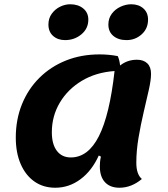

<svg xmlns="http://www.w3.org/2000/svg" viewBox="-20 -855 787 900"><path d="M239 25Q183 25 141.5 -4Q100 -33 77 -86Q54 -139 54 -210Q54 -295 83 -366.5Q112 -438 165 -490.5Q218 -543 289.5 -571.5Q361 -600 447 -600Q491 -600 532 -592Q540 -575 543 -548Q577 -575 622 -575Q653 -575 670.5 -558Q688 -541 688 -509Q688 -480 677.5 -433.5Q667 -387 653.5 -329.5Q640 -272 629.5 -210.5Q619 -149 619 -92Q619 -38 645 -16Q596 25 540 25Q496 25 472 -1Q448 -27 448 -75Q448 -85 449 -96.5Q450 -108 453 -121L443 -126Q411 -55 357.5 -15Q304 25 239 25ZM223 -235Q223 -179 246.5 -148Q270 -117 312 -117Q393 -117 443.5 -216.5Q494 -316 517 -522Q430 -516 364 -476.5Q298 -437 260.5 -374Q223 -311 223 -235ZM573 -667Q535 -667 511.5 -686.5Q488 -706 488 -740Q488 -769 504 -790.5Q520 -812 545 -823.5Q570 -835 595 -835Q630 -835 652 -815.5Q674 -796 674 -763Q674 -721 644 -694Q614 -667 573 -667ZM285 -667Q251 -667 229 -686.5Q207 -706 207 -740Q207 -769 222.5 -790.5Q238 -812 261.5 -823.5Q285 -835 309 -835Q346 -835 370 -815.5Q394 -796 394 -763Q394 -721 361.5 -694Q329 -667 285 -667Z"/></svg>

Font: Lemonada SemiBold
Style: Regular
Weight: 600
Designer: Mohamed Gaber (Arabic), Eduardo Tunni (Latin)
Foundry: Kief Type Foundry
Version: Version 4.005; ttfautohint (v1.8.3)